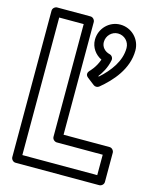

<svg xmlns="http://www.w3.org/2000/svg" viewBox="-128 -935 838 1045"><g transform="rotate(15 291.0 -412.5)"><path d="M225 -800V-165C225 -149.9 239.3 -140 250 -140H509V-25H87V-800ZM275 -825C275 -835.7 265.1 -850 250 -850H62C51.3 -850 37 -840.1 37 -825V0C37 10.7 46.9 25 62 25H534C544.7 25 559 15.1 559 0V-165C559 -175.7 549.1 -190 534 -190H275ZM419 -849C356.8 -849 306 -797.5 306 -734C306 -689.9 333.8 -654.5 368.2 -638.1C352.8 -592.2 323.1 -563.4 320.9 -561.3C313.6 -553.1 306.2 -537.8 323.7 -524.2L363.7 -493.2C373 -486 386.5 -486.8 394.9 -493.7C459.5 -547.1 534 -628.5 534 -734C534 -797.7 482.7 -849 419 -849ZM419 -799C455.3 -799 484 -770.3 484 -734C484 -660.3 435.2 -595.8 378.2 -545.2L375.2 -547.6C391.3 -568.5 414.2 -603.9 422.6 -649.5C424.8 -661.4 417.1 -675.2 403.8 -678.3C375.2 -685.1 356 -707.1 356 -734C356 -770.5 385.2 -799 419 -799Z"/></g></svg>

Font: Hussar Ekologiczny
Style: Regular
Weight: 400
Foundry: Cannot Into Space Fonts
Version: Version 0.97